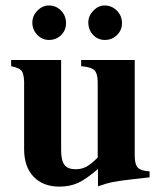

<svg xmlns="http://www.w3.org/2000/svg" viewBox="-20 -673 596 707"><path d="M530.8 -42V-20L470.2 -13.2Q421.9 -7.8 396.7 -2.9Q371.6 2 340.8 13.2V-50.8Q297.4 -13.2 267.3 0.5Q237.3 14.2 199.2 14.2Q138.2 14.2 103.5 -22.5Q68.8 -59.1 68.8 -124V-371.1Q67.9 -401.9 59.3 -412.6Q50.8 -423.3 21 -429.2V-452.1H205.1V-120.1Q205.1 -82 217.3 -65.9Q229.5 -49.8 258.8 -49.8Q280.3 -49.8 297.9 -59.1Q315.4 -68.4 339.8 -92.8V-371.1Q339.4 -403.3 327.1 -414.8Q314.9 -426.3 278.8 -429.2V-452.1H476.1V-99.1Q476.1 -67.9 487.5 -55.7Q499 -43.5 530.8 -42ZM160.2 -652.8Q186.5 -652.8 204.8 -634Q223.1 -615.2 223.1 -587.9Q223.1 -561.5 205.1 -543.7Q187 -525.9 160.2 -525.9Q135.3 -525.9 117.2 -544.7Q99.1 -563.5 99.1 -589.8Q99.1 -614.7 117.7 -633.8Q136.2 -652.8 160.2 -652.8ZM365.2 -652.8Q391.6 -652.8 410.4 -633.8Q429.2 -614.7 429.2 -587.9Q429.2 -562 410.9 -543.9Q392.6 -525.9 366.2 -525.9Q340.3 -525.9 322.8 -544.4Q305.2 -563 305.2 -590.8Q305.2 -614.7 323.7 -633.8Q342.3 -652.8 365.2 -652.8Z"/></svg>

Font: Accordance
Style: Bold
Weight: 700
Version: Version 1.2 (build January 31, 2020) Miklal Software Solutio